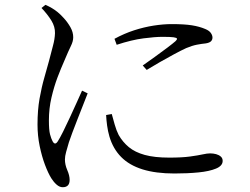

<svg xmlns="http://www.w3.org/2000/svg" viewBox="-20 -753 1040 799"><path d="M241 26.1Q227.9 26.1 215.7 15.4Q203.5 4.7 193.6 -11Q180.5 -31.9 167.3 -66.8Q154.1 -101.7 145.1 -145.2Q136.1 -188.7 136.1 -234.7Q136.1 -295.1 144.7 -343.2Q153.3 -391.4 164.5 -430Q175.7 -468.6 183.7 -498.6Q192.9 -534.8 200.4 -562.5Q208 -590.2 208.8 -614.7Q209.6 -641.7 193.9 -667.3Q178.2 -692.9 152.7 -719.8L169.2 -732.9Q184 -726.3 195.6 -719.5Q207.2 -712.7 219.5 -702.9Q230.4 -694.2 245.8 -677.4Q261.2 -660.5 273 -639.9Q284.7 -619.3 284.7 -597.8Q284.7 -581.1 275 -561.6Q265.3 -542.1 246.5 -497.3Q234 -469.4 219.4 -431.1Q204.9 -392.7 194.2 -347.1Q183.5 -301.4 183.5 -251.6Q183.5 -212.1 188.2 -194Q193 -176 198.6 -165.6Q208.8 -146.1 220.8 -165.4Q229.3 -178.6 242.7 -205.4Q256.1 -232.2 270.9 -264.4Q285.8 -296.6 299.4 -326.7Q313.1 -356.8 321.5 -375.8L344.8 -364.5Q337.1 -345.1 325.8 -316.1Q314.5 -287.2 302.5 -256.8Q290.4 -226.4 280.9 -200.6Q271.3 -174.8 266.7 -160.8Q259.9 -138 255.1 -120.4Q250.2 -102.8 250.2 -89.5Q250.2 -67.6 260 -45Q269.8 -22.5 269.8 -4.4Q269.8 26.1 241 26.1ZM706 -31Q628.3 -31 573.1 -48.2Q517.9 -65.5 484.2 -99.7Q450.4 -133.9 435.4 -184.6Q428.8 -207.6 425.7 -230.6Q422.6 -253.6 421.6 -274.3L445.1 -278.5Q450.1 -259.9 457.2 -235Q464.3 -210 473.8 -191.3Q490.9 -161.6 516.3 -140.6Q541.7 -119.6 582.3 -108.3Q622.8 -97.1 684.1 -97.1Q737.8 -97.1 771 -101.7Q804.2 -106.3 823.2 -110.5Q842.2 -114.7 854.3 -114.7Q867.7 -114.7 879.4 -111.5Q891.2 -108.2 898.9 -101.4Q906.6 -94.6 906.6 -83.4Q906.6 -63 879 -51.5Q851.3 -40 805.9 -35.5Q760.5 -31 706 -31ZM574 -480.5Q596.8 -496.5 624.6 -516.5Q652.4 -536.5 676.4 -554.6Q700.3 -572.8 710.5 -581.8Q717.1 -588 716.5 -591.9Q715.9 -595.9 702.7 -597.8Q689.5 -599.7 656 -599.7Q625.4 -599.7 577 -593.4Q528.6 -587.2 465.6 -566.6L456.4 -591.5Q496.8 -613.5 538.1 -626.9Q579.4 -640.2 619.6 -646.5Q659.8 -652.7 694.6 -652.7Q747 -652.7 778.5 -647.7Q810 -642.7 834.5 -632.2Q850.4 -625.7 857.3 -615.9Q864.2 -606.1 864.2 -596.6Q864.2 -587.6 858.2 -581.4Q852.1 -575.1 836.8 -572.5Q818.9 -570.7 799.5 -567Q780.1 -563.3 755 -552.9Q733.5 -543 704.4 -527.3Q675.2 -511.7 645.3 -494.5Q615.4 -477.4 590.5 -462Z"/></svg>

Font: Noto Serif HK ExtraLight
Style: Regular
Weight: 200
Designer: Ryoko NISHIZUKA 西塚涼子 (kana & ideographs); Frank Grießhammer (Latin, Greek & Cyrillic); Wenlong ZHANG 张文龙 (bopomofo); San
Foundry: Adobe
Version: Version 2.002-H1;hotconv 1.1.0;makeotfexe 2.6.0